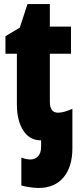

<svg xmlns="http://www.w3.org/2000/svg" viewBox="-20 -684 394 944"><path d="M168.9 240.2Q150.9 240.2 124.8 236.3Q98.6 232.4 85 228V90.8Q108.4 100.1 129.9 100.1Q152.8 100.1 167.5 84.2Q182.1 68.4 182.1 37.1V5.9H179.2Q126 5.9 94.5 -42.2Q63 -90.3 63 -171.9V-419.9H6.8V-505.9L77.1 -547.9L115.2 -664.1H225.1V-553.2H329.1V-419.9H225.1V-184.1Q225.1 -129.9 265.1 -129.9Q280.3 -129.9 298.1 -135Q315.9 -140.1 335.9 -148.9V44.9Q335.9 135.7 292.5 188Q249 240.2 168.9 240.2Z"/></svg>

Font: Open Sans Condensed ExtraBold
Style: Regular
Weight: 800
Width: 3
Designer: Monotype Design Team
Foundry: Monotype Imaging Inc.
Version: Version 3.000; ttfautohint (v1.8.4)